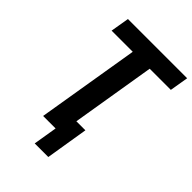

<svg xmlns="http://www.w3.org/2000/svg" viewBox="-253 -844 1098 1098"><g transform="rotate(45 296.5 -295.0)"><path d="M240 145H350L392 -113H319L403 -622H574L593 -735H114L95 -622H266L163 0H264Z"/></g></svg>

Font: Iosevka Sparkle XBdObl
Style: Regular
Weight: 800
Italic angle: -9°
Designer: Belleve Invis
Foundry: Belleve Invis
Version: Version 4.5.0; ttfautohint (v1.8.3)